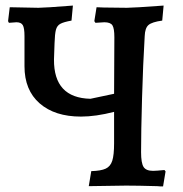

<svg xmlns="http://www.w3.org/2000/svg" viewBox="-20 -667 656 690"><path d="M575 -51 566 3Q553 3 545 2Q473 0 433 0L299 2L308 -52Q343 -53 360 -61Q377 -69 383.5 -89.5Q390 -110 390 -152V-265Q324 -248 271 -248Q177 -248 122.5 -295.5Q68 -343 68 -429V-537Q68 -566 62 -576.5Q56 -587 39 -587L12 -585L9 -591L15 -641L118 -639Q140 -639 242 -647L237 -593Q209 -588 197 -581.5Q185 -575 181 -560Q177 -545 176 -511L174 -453Q173 -315 305 -312L390 -330L391 -533Q391 -565 384 -576Q377 -587 355 -587L323 -585L319 -591L327 -641L353 -640L436 -639Q459 -639 568 -647L563 -593Q526 -588 513.5 -577Q501 -566 500 -537Q494 -437 490.5 -315.5Q487 -194 487 -120Q487 -81 496 -67Q505 -53 530 -53Q541 -53 571 -56Z"/></svg>

Font: Alegreya SC Medium
Style: Regular
Weight: 500
Designer: Juan Pablo del Peral
Foundry: Huerta Tipografica
Version: Version 2.007; ttfautohint (v1.6)